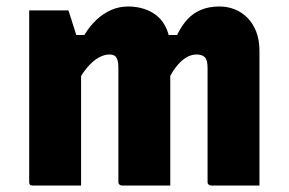

<svg xmlns="http://www.w3.org/2000/svg" viewBox="-20 -572 890 592"><path d="M780 0Q760 0 731.5 0Q703 0 676 0Q649 0 631 0Q628 0 625.5 -1.5Q623 -3 621.5 -5Q620 -7 620 -11Q620 -47 620 -83.5Q620 -120 620 -155.5Q620 -191 620 -226.5Q620 -262 620 -296Q620 -330 620 -363Q620 -387 611.5 -395.5Q603 -404 586 -404Q569 -404 553 -394Q537 -384 522 -364.5Q507 -345 494 -315L471 -464H526Q540 -493 558 -512.5Q576 -532 600.5 -542Q625 -552 657 -552Q681 -552 703 -543.5Q725 -535 742.5 -517.5Q760 -500 770 -474.5Q780 -449 780 -414Q780 -385 780 -349Q780 -313 780 -272Q780 -231 780 -187.5Q780 -144 780 -100Q780 -75 780 -50Q780 -25 780 0ZM505 0Q488 0 458 0Q428 0 399.5 0Q371 0 356 0Q353 0 350.5 -1.5Q348 -3 346.5 -5Q345 -7 345 -11Q345 -47 345 -83.5Q345 -120 345 -155.5Q345 -191 345 -226.5Q345 -262 345 -296Q345 -330 345 -363Q345 -380 341.5 -389Q338 -398 332 -401Q326 -404 318 -404Q301 -404 283.5 -394Q266 -384 249 -364Q232 -344 216 -313L187 -464H240Q257 -492 278 -511.5Q299 -531 323.5 -541.5Q348 -552 375 -552Q401 -552 424.5 -544.5Q448 -537 466 -521.5Q484 -506 494.5 -481Q505 -456 505 -421Q505 -405 505 -371Q505 -337 505 -284.5Q505 -232 505 -161Q505 -90 505 0ZM230 0Q215 0 195.5 0Q176 0 155.5 0Q135 0 115.5 0Q96 0 81 0Q78 0 76 -0.5Q74 -1 72.5 -2.5Q71 -4 70.5 -6Q70 -8 70 -11Q70 -83 70 -154.5Q70 -226 70 -297.5Q70 -369 70 -440Q70 -465 70 -490Q70 -515 70 -540Q82 -540 97.5 -540Q113 -540 130.5 -540Q148 -540 163.5 -540Q179 -540 191 -540Q191 -540 197 -521.5Q203 -503 210.5 -479Q218 -455 224 -436.5Q230 -418 230 -418Q230 -349 230 -279Q230 -209 230 -139.5Q230 -70 230 0Z"/></svg>

Font: Recursive ExtraBold
Style: Regular
Weight: 800
Version: Version 1.085